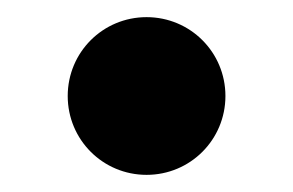

<svg xmlns="http://www.w3.org/2000/svg" viewBox="-20 -560 342 224"><path d="M151 -540C100 -540 59 -499 59 -448C59 -397 100 -356 151 -356C202 -356 243 -397 243 -448C243 -499 202 -540 151 -540Z"/></svg>

Font: Sztylet
Style: Bd
Weight: 700
Foundry: Cannot Into Space Fonts, PlusOne Fonts
Version: Version 0.12